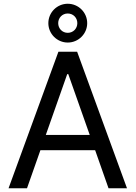

<svg xmlns="http://www.w3.org/2000/svg" viewBox="-20 -1003 722 1023"><path d="M123.9 0 195.3 -202.8H486.9L558.2 0H656.6L391 -727.3H291.2L25.6 0ZM224.1 -284.1 338.1 -608H343.8L458.1 -284.1ZM237.6 -879.6C237.6 -822.8 284.1 -776.3 340.9 -776.3C398.1 -776.3 444.6 -822.8 444.6 -879.6C444.6 -936.8 398.1 -983 340.9 -983C284.1 -983 237.6 -936.8 237.6 -879.6ZM290.1 -879.6C290.1 -908 311.8 -931.1 340.9 -931.1C370.4 -931.1 392 -908 392 -879.6C392 -851.2 370.4 -828.1 340.9 -828.1C311.8 -828.1 290.1 -851.2 290.1 -879.6Z"/></svg>

Font: GiG Sans Text
Style: Regular
Weight: 400
Designer: Andreas Faust
Version: Version 1.100;FEAKit 1.0